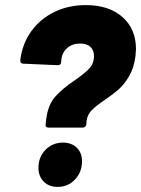

<svg xmlns="http://www.w3.org/2000/svg" viewBox="-20 -730 554 754"><path d="M159 -241 162 -265Q169 -319 197 -350.5Q225 -382 274 -415Q313 -442 331 -461.5Q349 -481 349 -510Q349 -533 335 -546Q321 -559 295 -559Q264 -559 244 -541.5Q224 -524 221 -496L220 -485Q219 -474 207 -474L70 -480Q65 -480 62 -484Q59 -488 60 -493V-496Q68 -559 103 -607.5Q138 -656 193.5 -683Q249 -710 317 -710Q408 -710 461 -663Q514 -616 514 -537Q514 -529 512 -509Q506 -464 488 -432.5Q470 -401 448 -381Q426 -361 392 -338Q358 -315 340.5 -297.5Q323 -280 320 -255L319 -241Q318 -236 314.5 -232.5Q311 -229 306 -229H169Q164 -229 161 -232.5Q158 -236 159 -241ZM131 -71Q131 -114 159 -142Q187 -170 227 -170Q261 -170 281.5 -150Q302 -130 302 -97Q302 -54 274.5 -25Q247 4 206 4Q172 4 151.5 -17Q131 -38 131 -71Z"/></svg>

Font: Barlow Semi Condensed ExtraBold
Style: Italic
Weight: 800
Width: 4
Italic angle: -7°
Designer: Jeremy Tribby
Foundry: Tribby Type
Version: Version 1.408